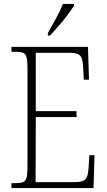

<svg xmlns="http://www.w3.org/2000/svg" viewBox="-20 -951 540 971"><path d="M38 0V-25H61Q85 -25 97.5 -30.5Q110 -36 114.5 -54Q119 -72 119 -108V-605Q119 -642 114.5 -660Q110 -678 97.5 -683.5Q85 -689 61 -689H38V-714H425L430 -548H404L401 -601Q400 -635 394.5 -653Q389 -671 374.5 -677.5Q360 -684 329 -684H161V-389H367V-359H161L160 -30H356Q386 -30 400.5 -36.5Q415 -43 420.5 -58.5Q426 -74 428 -102L432 -166H458L453 0ZM222 -784Q244 -823 264.5 -860Q285 -897 298 -931H354V-921Q343 -904 322.5 -876.5Q302 -849 277.5 -821Q253 -793 233 -771H222Z"/></svg>

Font: Noto Serif Condensed ExtraLight
Style: Regular
Weight: 200
Width: 3
Designer: Monotype Design Team
Foundry: Monotype Imaging Inc.
Version: Version 2.013; ttfautohint (v1.8.4.7-5d5b)